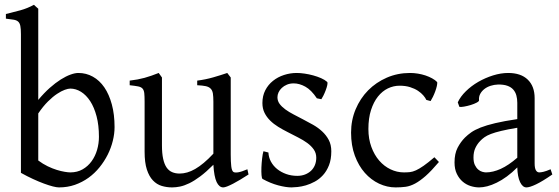

<svg xmlns="http://www.w3.org/2000/svg" viewBox="-20 -777 2360 811"><path d="M463.9 -240.2Q463.9 -211.9 456.5 -182.1Q449.2 -152.3 435.1 -124Q420.9 -95.7 400.4 -70.3Q379.9 -44.9 353.8 -26.1Q327.6 -7.3 296.4 3.7Q265.1 14.6 229 14.6Q219.7 14.6 203.4 10.5Q187 6.3 165.8 -1.5Q144.5 -9.3 119.6 -20.8Q94.7 -32.2 68.4 -46.9V-632.8Q68.4 -655.3 65.9 -667.5Q63.5 -679.7 56.6 -685.8Q49.8 -691.9 37.4 -693.8Q24.9 -695.8 4.9 -698.2V-717.8Q37.1 -725.6 66.4 -733.6Q95.7 -741.7 123.5 -756.8L128.4 -752Q131.3 -749 134.3 -746.6Q137.7 -743.7 141.6 -740.2V-355Q166 -384.3 190.2 -405.8Q214.4 -427.2 236.6 -441.2Q258.8 -455.1 277.8 -461.9Q296.9 -468.8 311 -468.8Q344.2 -468.8 372.3 -453.1Q400.4 -437.5 420.7 -408Q440.9 -378.4 452.4 -335.9Q463.9 -293.5 463.9 -240.2ZM397.9 -199.2Q397.9 -248 387.9 -285.9Q377.9 -323.7 361.1 -349.6Q344.2 -375.5 322.3 -389.2Q300.3 -402.8 276.9 -402.8Q268.1 -402.8 253.7 -397.7Q239.3 -392.6 221.2 -380.6Q203.1 -368.7 182.6 -348.4Q162.1 -328.1 141.6 -297.9V-99.1Q161.1 -84.5 181.4 -74.7Q201.7 -64.9 220 -59.3Q238.3 -53.7 253.2 -51.3Q268.1 -48.8 276.9 -48.8Q306.6 -48.8 329.1 -61.8Q351.6 -74.7 366.9 -95.9Q382.3 -117.2 390.1 -144Q397.9 -170.9 397.9 -199.2Z M1029.8 -40Q1011.7 -28.3 995.1 -18.3Q978.5 -8.3 964.4 -1Q950.2 6.3 939.5 10.5Q928.7 14.6 922.9 14.6Q905.8 14.6 895 -8.1Q884.3 -30.8 881.3 -81.1Q851.1 -50.8 825.9 -32Q800.8 -13.2 779.5 -2.9Q758.3 7.3 740.5 11Q722.7 14.6 707 14.6Q684.1 14.6 663.1 8.3Q642.1 2 626 -14.9Q609.9 -31.7 600.3 -61Q590.8 -90.3 590.8 -136.2V-347.2Q590.8 -370.6 589.4 -383.5Q587.9 -396.5 581.8 -403.1Q575.7 -409.7 563 -412.1Q550.3 -414.6 527.8 -417V-436.5Q545.4 -438.5 560.8 -441.4Q576.2 -444.3 590.6 -448.2Q605 -452.1 619.6 -457.3Q634.3 -462.4 650.4 -468.8L664.1 -449.7V-163.1Q664.1 -128.9 669.2 -106Q674.3 -83 683.8 -69.3Q693.4 -55.7 707.3 -49.8Q721.2 -43.9 738.8 -43.9Q754.4 -43.9 770.8 -48.6Q787.1 -53.2 804.4 -63.2Q821.8 -73.2 840.8 -89.1Q859.9 -105 881.3 -127.9V-347.2Q881.3 -369.1 879.2 -382.3Q877 -395.5 869.6 -402.8Q862.3 -410.2 848.9 -413.1Q835.4 -416 813 -417V-436.5Q848.1 -440.9 880.4 -450.2Q912.6 -459.5 939.9 -468.8L954.6 -449.7V-124Q954.6 -93.8 956.8 -74.7Q959 -55.7 965.8 -50.8Q971.7 -46.9 985.8 -49.1Q1000 -51.3 1024.9 -62Z M1379.4 -138.2Q1379.4 -103.5 1369.6 -78.9Q1359.9 -54.2 1344.2 -37.1Q1328.6 -20 1309.6 -9.8Q1290.5 0.5 1272 5.9Q1253.4 11.2 1237.1 12.9Q1220.7 14.6 1211.4 14.6Q1188 14.6 1155 5.9Q1122.1 -2.9 1089.4 -21Q1085.9 -22.5 1084.7 -36.9Q1083.5 -51.3 1084.2 -70.1Q1085 -88.9 1087.2 -107.9Q1089.4 -127 1092.8 -138.2L1113.8 -132.8Q1114.7 -112.3 1124.5 -94.2Q1134.3 -76.2 1150.6 -63Q1167 -49.8 1188.7 -42Q1210.4 -34.2 1235.8 -34.2Q1253.4 -34.2 1268.1 -39.8Q1282.7 -45.4 1293.5 -55.4Q1304.2 -65.4 1310.1 -79.6Q1315.9 -93.8 1315.9 -110.8Q1315.9 -130.4 1305.4 -145.5Q1294.9 -160.6 1277.8 -173.1Q1260.7 -185.5 1239 -196.5Q1217.3 -207.5 1194.8 -219.2Q1174.3 -229.5 1155.3 -241.2Q1136.2 -252.9 1121.3 -267.6Q1106.4 -282.2 1097.4 -300.3Q1088.4 -318.4 1088.4 -341.8Q1088.4 -372.1 1100.6 -395.8Q1112.8 -419.4 1133.1 -435.5Q1153.3 -451.7 1179.4 -460.2Q1205.6 -468.8 1233.4 -468.8Q1248.5 -468.8 1266.8 -466.1Q1285.2 -463.4 1303 -458.5Q1320.8 -453.6 1336.4 -446.8Q1352.1 -439.9 1361.8 -431.2Q1364.7 -428.2 1362.5 -418Q1360.4 -407.7 1355.7 -395.5Q1351.1 -383.3 1345.7 -372.6Q1340.3 -361.8 1337.4 -357.9L1318.4 -361.8Q1294.9 -397 1269.8 -410.9Q1244.6 -424.8 1220.7 -424.8Q1204.6 -424.8 1191.9 -419.4Q1179.2 -414.1 1170.2 -405.5Q1161.1 -397 1156.5 -386.7Q1151.9 -376.5 1151.9 -366.2Q1151.9 -350.6 1161.1 -338.1Q1170.4 -325.7 1185.5 -314.7Q1200.7 -303.7 1220 -293.7Q1239.3 -283.7 1259.8 -272.9Q1280.8 -262.2 1302.2 -250Q1323.7 -237.8 1340.8 -221.9Q1357.9 -206.1 1368.7 -185.8Q1379.4 -165.5 1379.4 -138.2Z M1834 -92.8Q1802.2 -55.2 1778.1 -33.9Q1753.9 -12.7 1733.4 -1.7Q1712.9 9.3 1693.4 12Q1673.8 14.6 1650.9 14.6Q1615.2 14.6 1581.3 -1.2Q1547.4 -17.1 1521 -46.9Q1494.6 -76.7 1478.8 -119.6Q1462.9 -162.6 1462.9 -216.8Q1462.9 -269.5 1482.2 -315.4Q1501.5 -361.3 1534.9 -395.3Q1568.4 -429.2 1613.8 -449Q1659.2 -468.8 1711.9 -468.8Q1728 -468.8 1744.9 -466.1Q1761.7 -463.4 1777.1 -458.3Q1792.5 -453.1 1805.4 -446Q1818.4 -439 1826.7 -430.2Q1827.6 -424.3 1825.2 -413.6Q1822.8 -402.8 1818.4 -390.9Q1814 -378.9 1808.6 -367.9Q1803.2 -356.9 1798.8 -350.1L1780.8 -355Q1776.9 -363.8 1768.1 -374Q1759.3 -384.3 1745.4 -393.6Q1731.4 -402.8 1712.2 -408.9Q1692.9 -415 1668 -415Q1642.1 -415 1618.4 -403.6Q1594.7 -392.1 1576.4 -369.1Q1558.1 -346.2 1547.1 -312Q1536.1 -277.8 1536.1 -231.9Q1536.1 -190.4 1548.6 -156.5Q1561 -122.6 1581.8 -98.6Q1602.5 -74.7 1629.6 -61.8Q1656.7 -48.8 1686 -48.8Q1699.7 -48.8 1711.4 -50Q1723.1 -51.3 1737.1 -57.6Q1751 -64 1769.3 -76.7Q1787.6 -89.4 1814.9 -112.8Z M2032.7 -48.8Q2062 -48.8 2095 -63.7Q2127.9 -78.6 2165 -110.8V-237.3Q2124 -230.5 2097.4 -224.1Q2070.8 -217.8 2053.7 -211.2Q2036.6 -204.6 2026.4 -197.3Q2016.1 -189.9 2008.3 -181.6Q1995.6 -168.5 1987.8 -151.6Q1980 -134.8 1980 -111.8Q1980 -92.3 1985.8 -80.1Q1991.7 -67.9 2000 -60.8Q2008.3 -53.7 2017.3 -51.3Q2026.4 -48.8 2032.7 -48.8ZM2313 -40Q2271.5 -11.2 2244.4 1.7Q2217.3 14.6 2203.6 14.6Q2187.5 14.6 2176.8 -7.8Q2166 -30.3 2165 -69.8Q2143.1 -47.9 2121.1 -31.7Q2099.1 -15.6 2078.1 -5.4Q2057.1 4.9 2038.3 9.8Q2019.5 14.6 2003.9 14.6Q1986.3 14.6 1967.8 8.8Q1949.2 2.9 1934.3 -9.8Q1919.4 -22.5 1909.7 -42.5Q1899.9 -62.5 1899.9 -90.8Q1899.9 -127.9 1912.8 -152.8Q1925.8 -177.7 1943.8 -195.8Q1955.6 -207.5 1970.5 -218Q1985.4 -228.5 2010 -238.3Q2034.7 -248 2071.8 -256.8Q2108.9 -265.6 2165 -273.9V-342.8Q2165 -359.4 2161.1 -373.8Q2157.2 -388.2 2147.9 -398.7Q2138.7 -409.2 2122.8 -414.8Q2106.9 -420.4 2083 -419.9Q2067.4 -419.4 2052.2 -414.6Q2037.1 -409.7 2025.9 -400.9Q2014.6 -392.1 2008.3 -380.1Q2002 -368.2 2003.4 -353.5Q2003.9 -349.1 1993.4 -343.5Q1982.9 -337.9 1968.5 -333.5Q1954.1 -329.1 1940.2 -326.7Q1926.3 -324.2 1920.4 -325.7L1913.6 -344.7Q1924.8 -369.1 1947.8 -391.6Q1970.7 -414.1 2000.2 -431.2Q2029.8 -448.2 2062.7 -458.5Q2095.7 -468.8 2126.5 -468.8Q2180.2 -468.8 2209.2 -440.7Q2238.3 -412.6 2238.3 -362.3V-86.9Q2238.3 -66.4 2243.7 -57.6Q2249 -48.8 2257.8 -48.8Q2264.6 -48.8 2275.4 -51.3Q2286.1 -53.7 2305.7 -62Z"/></svg>

Font: Gentium Kaktovik
Style: Regular
Weight: 400
Designer: J. Victor Gaultney and Annie Olsen
Foundry: SIL International
Version: Version 1.102; 2013; Maintenance release